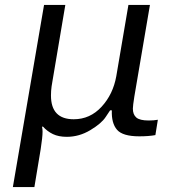

<svg xmlns="http://www.w3.org/2000/svg" viewBox="-20 -547 686 776"><path d="M158 -527H244L192 -219Q191 -215 188.5 -197.5Q186 -180 186 -161Q186 -65 278 -65Q344 -65 390.5 -115.5Q437 -166 450 -239L499 -527H586L523 -157Q517 -119 517 -108Q517 -84 531 -72Q545 -60 581 -60Q602 -60 618 -63L608 -1Q581 4 543 4Q476 4 453 -22.5Q430 -49 432 -101H425Q424 -100 407 -74Q390 -48 345 -21Q300 6 250 6Q217 6 194 -5Q171 -16 153 -36L150 -34Q152 -26 152 -15Q152 7 144.5 55.5Q137 104 119 209H32Z"/></svg>

Font: Be Vietnam
Style: Italic
Weight: 400
Italic angle: -9.33299°
Designer: Gabriel Lam
Foundry: TypeRant
Version: Version 3.000